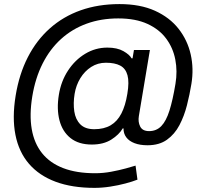

<svg xmlns="http://www.w3.org/2000/svg" viewBox="-20 -722 1004 935"><path d="M439.9 192.9Q331.1 192.9 251 163.1Q170.9 133.3 121.3 75.9Q71.8 18.6 55.2 -65.2Q38.6 -148.9 56.2 -256.3Q73.2 -360.8 115.5 -443.4Q157.7 -525.9 222.7 -583.7Q287.6 -641.6 373 -671.9Q458.5 -702.1 562 -702.1Q662.6 -702.1 734.4 -669.7Q806.2 -637.2 849.6 -581.8Q893.1 -526.4 908.7 -457Q924.3 -387.7 912.1 -313.5Q903.8 -262.2 890.4 -209.5Q877 -156.7 853.8 -112.5Q830.6 -68.4 793 -41.5Q755.4 -14.6 698.2 -14.6Q661.6 -14.6 635.3 -24.7Q608.9 -34.7 595 -53.2Q581.1 -71.8 581.5 -96.7H577.6Q560.1 -66.4 522 -42.2Q483.9 -18.1 427.2 -18.1Q362.8 -18.1 323.2 -49.8Q283.7 -81.5 269.5 -136.5Q255.4 -191.4 266.6 -260.3Q277.3 -326.7 311.3 -378.4Q345.2 -430.2 395 -460.2Q444.8 -490.2 502.9 -490.2Q550.8 -490.2 581.1 -472.9Q611.3 -455.6 620.6 -438H625.5L632.3 -478.5H710L656.2 -156.7Q651.4 -128.4 662.6 -106Q673.8 -83.5 706.1 -83.5Q741.7 -83.5 765.4 -107.9Q789.1 -132.3 805.2 -183.3Q821.3 -234.4 834.5 -314Q844.7 -375 833.7 -431.9Q822.8 -488.8 789.3 -533.9Q755.9 -579.1 698 -605.7Q640.1 -632.3 555.7 -632.3Q472.2 -632.3 401.9 -606.7Q331.5 -581.1 277.3 -532Q223.1 -482.9 187.5 -412.4Q151.9 -341.8 137.2 -252.4Q122.6 -163.1 134.5 -93.5Q146.5 -23.9 184.8 23.9Q223.1 71.8 287.8 96.7Q352.5 121.6 443.4 121.6Q481.9 121.6 521.5 114.3Q561 106.9 593 98.1Q625 89.4 640.1 84.5L649.4 152.8Q626 162.1 591.1 171.4Q556.2 180.7 516.8 186.8Q477.5 192.9 439.9 192.9ZM439 -92.8Q486.3 -92.8 518.8 -111.8Q551.3 -130.9 571 -169.2Q590.8 -207.5 600.1 -265.1Q609.9 -322.8 600.8 -355.7Q591.8 -388.7 565.4 -402.6Q539.1 -416.5 495.6 -416.5Q456.1 -416.5 424.1 -396Q392.1 -375.5 371.1 -341.1Q350.1 -306.6 343.3 -264.6Q335.9 -218.8 341.8 -179.4Q347.7 -140.1 371.1 -116.5Q394.5 -92.8 439 -92.8Z"/></svg>

Font: Inter
Style: Italic
Weight: 400
Italic angle: -9.3988°
Designer: Rasmus Andersson
Foundry: rsms
Version: Version 4.001;git-66647c0bb